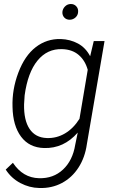

<svg xmlns="http://www.w3.org/2000/svg" viewBox="-20 -735 583 966"><path d="M285.6 -538.6Q333 -537.1 372.1 -516.1Q411.1 -495.1 433.6 -452.1L451.7 -528.3H505.9L417 -9.3Q407.7 57.1 375 107.9Q342.3 158.7 291.3 185.8Q240.2 212.9 177.7 210.9Q127.9 210 82.5 186Q36.6 161.6 8.8 118.2L44.9 84Q95.2 159.7 176.3 161.6Q248.5 163.6 297.1 117.9Q345.7 72.3 358.4 -6.3L371.1 -67.9Q300.8 12.7 201.7 9.8Q127.4 7.8 86.2 -47.1Q44.9 -102.1 43 -196.8Q40 -284.2 72.3 -369.6Q104.5 -455.1 159.9 -497.8Q215.3 -540.5 285.6 -538.6ZM104 -255.4 101.1 -210Q99.6 -129.9 128.9 -86.2Q158.2 -42.5 215.3 -40.5Q264.2 -38.6 306.6 -63.5Q349.1 -88.4 379.9 -137.2L421.4 -383.8Q408.2 -431.2 375.7 -458.7Q343.3 -486.3 292.5 -487.8Q217.8 -490.2 168.7 -430.2Q119.6 -370.1 104 -255.4ZM293.9 -674.8Q295.4 -690.9 307.1 -702.6Q318.8 -714.4 335.4 -714.8Q352.5 -715.3 363.5 -703.6Q374.5 -691.9 373 -674.8Q372.1 -658.2 359.9 -647.2Q347.7 -636.2 331.5 -635.7Q314.5 -635.3 303.7 -646.5Q293 -657.7 293.9 -674.8Z"/></svg>

Font: RobotoInd Light
Style: Italic
Weight: 300
Italic angle: -12°
Designer: Google
Version: Version 2.001151; 2014